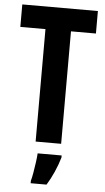

<svg xmlns="http://www.w3.org/2000/svg" viewBox="-62 -753 552 1012"><g transform="rotate(5 214.5 -246.5)"><path d="M282 0H147V-595H14V-714H414V-595H282ZM290 72Q279 110 261.5 149.5Q244 189 224 221H140V208Q145 191 149.5 164Q154 137 158 109Q162 81 163 61H290Z"/></g></svg>

Font: Noto Sans ExtraCondensed
Style: Bold
Weight: 700
Width: 2
Designer: Monotype Design Team
Foundry: Monotype Imaging Inc.
Version: Version 2.013; ttfautohint (v1.8.4.7-5d5b)